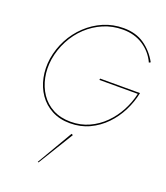

<svg xmlns="http://www.w3.org/2000/svg" viewBox="-179 -829 1101 1273"><g transform="rotate(20 371.0 -193.0)"><path d="M439 -340H720Q707 -274 675.5 -211.5Q644 -149 596.5 -100Q549 -51 487 -22Q425 7 351 7Q278 7 222.5 -22.5Q167 -52 132 -102.5Q97 -153 84 -217Q71 -281 81 -350Q93 -424 127 -488.5Q161 -553 213.5 -602.5Q266 -652 331.5 -680Q397 -708 472 -708Q559 -708 619.5 -666Q680 -624 717 -556L706 -550Q676 -616 615 -656.5Q554 -697 471 -697Q398 -697 334.5 -670Q271 -643 220.5 -595.5Q170 -548 137 -485Q104 -422 92 -350Q82 -283 94.5 -221Q107 -159 140 -110Q173 -61 226.5 -32.5Q280 -4 352 -4Q422 -4 481 -31Q540 -58 586 -104Q632 -150 663 -208.5Q694 -267 708 -330H437ZM397 74 245 322 239 320 386 69Z"/></g></svg>

Font: Jost Thin
Style: Italic
Weight: 200
Italic angle: -5°
Version: Version 3.710